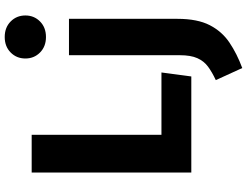

<svg xmlns="http://www.w3.org/2000/svg" viewBox="-139 -712 1072 834"><g transform="rotate(-90 397.0 -295.0)"><path d="M64.5 -693.4H228.6V-129.7H499.2L481.9 0H64.5ZM574.2 -531.4H732.2V-60Q732.2 26.4 704.7 80Q677.1 133.5 628.9 165.8Q580.7 198.2 518.5 221.3L466 106.4Q500.3 90.4 524.4 72.7Q548.5 55 561.3 26.3Q574.2 -2.4 574.2 -50.3ZM653.2 -810.5Q694.6 -810.5 720.7 -784.7Q746.8 -758.9 746.8 -720.7Q746.8 -682.9 720.7 -657.1Q694.6 -631.3 653.2 -631.3Q612.1 -631.3 586 -657.1Q559.9 -682.9 559.9 -720.7Q559.9 -758.9 586 -784.7Q612.1 -810.5 653.2 -810.5Z"/></g></svg>

Font: Fira Sans Variable
Style: Regular
Weight: 400
Designer: Carrois Corporate & Edenspiekermann AG
Foundry: Carrois Corporate GbR & Edenspiekermann AG
Version: Version 4.202